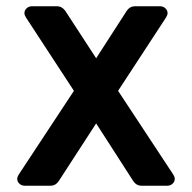

<svg xmlns="http://www.w3.org/2000/svg" viewBox="-20 -593 614 613"><path d="M35 -22Q35 -28 40 -36L216 -303L63 -537Q58 -545 58 -551Q58 -560 65 -566.5Q72 -573 82 -573H163Q177 -573 188 -559L287 -407L385 -559Q395 -573 410 -573H491Q501 -573 508 -566.5Q515 -560 515 -551Q515 -545 510 -537L357 -303L533 -36Q538 -28 538 -22Q538 -13 531 -6.5Q524 0 514 0H431Q416 0 406 -14L287 -199L167 -14Q157 0 142 0H59Q49 0 42 -6.5Q35 -13 35 -22Z"/></svg>

Font: Miriam Libre
Style: Bold
Weight: 700
Designer: Michal Sahar
Foundry: Hagilda
Version: Version 1.001